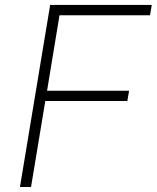

<svg xmlns="http://www.w3.org/2000/svg" viewBox="-20 -747 626 767"><path d="M59.7 0 180.4 -727.3H586.3L579.2 -686.1H217.7L168 -384.6H495.7L488.6 -343.4H160.9L104 0Z"/></svg>

Font: Inter P Extra Light
Style: Italic
Weight: 200
Italic angle: 9.39999°
Designer: Rasmus Andersson
Foundry: rsms
Version: Version 3.018;git-588b23468